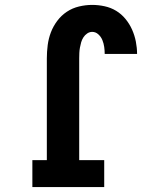

<svg xmlns="http://www.w3.org/2000/svg" viewBox="-20 -763 640 783"><path d="M112 0V-110H171V-525Q171 -552 174.5 -579Q178 -606 187.5 -631Q197 -656 213.5 -678Q230 -700 252.5 -715Q275 -730 302 -736.5Q329 -743 356 -743Q381 -743 406.5 -737.5Q432 -732 453.5 -719Q475 -706 491.5 -686Q508 -666 518.5 -642.5Q529 -619 534 -593.5Q539 -568 539 -543H407Q407 -557 405 -571.5Q403 -586 397.5 -599.5Q392 -613 381 -623Q370 -633 356 -633Q345 -633 335.5 -626.5Q326 -620 320 -610.5Q314 -601 311 -590.5Q308 -580 306 -569Q304 -558 303.5 -547Q303 -536 303 -525V-110H405V0Z"/></svg>

Font: Iosevka Slab XBdEx
Style: Regular
Weight: 800
Width: 7
Monospace: yes
Designer: Belleve Invis
Foundry: Belleve Invis
Version: Version 11.1.0; ttfautohint (v1.8.3)